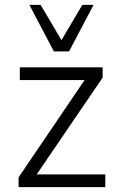

<svg xmlns="http://www.w3.org/2000/svg" viewBox="-20 -764 489 784"><path d="M56 0V-40L339 -457L342 -437H61V-489H399V-447L115 -30L113 -52H410V0ZM200 -554 100 -744H146L231 -600L316 -744H362L262 -554Z"/></svg>

Font: Nunito Sans 10pt SemiCondensed Light
Style: Regular
Weight: 300
Width: 4
Designer: Vernon Adams
Foundry: Vernon Adams
Version: Version 3.101;gftools[0.9.27]